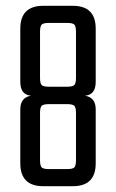

<svg xmlns="http://www.w3.org/2000/svg" viewBox="-20 -642 400 662"><path d="M310 -543V-360Q310 -315 273 -312Q310 -306 310 -265V-79Q310 0 231 0H129Q50 0 50 -79V-265Q50 -306 87 -312Q50 -315 50 -360V-543Q50 -622 129 -622H231Q310 -622 310 -543ZM242 -90V-252Q242 -272 236 -277.5Q230 -283 211 -283H149Q130 -283 124 -277.5Q118 -272 118 -252V-90Q118 -70 124 -64.5Q130 -59 149 -59H211Q230 -59 236 -64.5Q242 -70 242 -90ZM242 -374V-532Q242 -552 236 -557.5Q230 -563 211 -563H149Q130 -563 124 -557.5Q118 -552 118 -532V-374Q118 -354 124 -348.5Q130 -343 149 -343H211Q230 -343 236 -348.5Q242 -354 242 -374Z"/></svg>

Font: Teko Light
Style: Regular
Weight: 300
Designer: Manushi Parikh, Jonny Pinhorn
Foundry: Indian Type Foundry
Version: Version 1.105;PS 1.0;hotconv 1.0.78;makeotf.lib2.5.61930; tt